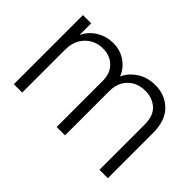

<svg xmlns="http://www.w3.org/2000/svg" viewBox="-93 -769 1013 1013"><g transform="rotate(45 413.5 -262.5)"><path d="M63 0V-515.6H124.5V-428.7Q147.5 -476.1 189.9 -500.5Q232.4 -524.9 280.3 -524.9Q334 -524.9 374 -496.6Q414.1 -468.3 430.2 -425.3Q450.2 -468.8 493.4 -496.8Q536.6 -524.9 594.7 -524.9Q667.5 -524.9 715.8 -477.3Q764.2 -429.7 764.2 -337.4V0H701.7V-337.4Q701.7 -403.8 666 -435.1Q630.4 -466.3 579.1 -466.3Q519 -466.3 481.9 -429.2Q444.8 -392.1 444.8 -330.6V0H382.3V-343.3Q382.3 -400.4 348.9 -433.3Q315.4 -466.3 262.7 -466.3Q225.6 -466.3 194.6 -449.2Q163.6 -432.1 144.5 -399.7Q125.5 -367.2 125.5 -321.8V0Z"/></g></svg>

Font: Inter Display Light
Style: Regular
Weight: 300
Designer: Rasmus Andersson
Foundry: rsms
Version: Version 4.000;git-a52131595